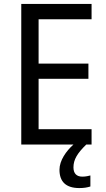

<svg xmlns="http://www.w3.org/2000/svg" viewBox="-20 -734 540 975"><path d="M353 116C353 76 373 44 418 0H445V-78H176V-334H429V-411H176V-636H445V-714H88V0H353C316 33 282 81 282 128C282 188 314 221 383 221C407 221 423 218 439 213V157C430 159 417 163 398 163C369 163 353 147 353 116Z"/></svg>

Font: Noto Sans Lao Looped SemiCondensed
Style: Regular
Weight: 400
Width: 4
Designer: Mark Frömberg, Ben Mitchell
Foundry: The Fontpad Ltd
Version: Version 1.002